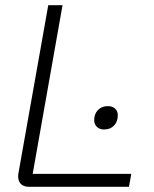

<svg xmlns="http://www.w3.org/2000/svg" viewBox="-20 -720 593 740"><path d="M50 -40Q50 -48 51 -52L166 -700H221L106 -50H486L477 0H93Q72 0 61 -10.5Q50 -21 50 -40ZM343 -257Q343 -281 357.5 -296Q372 -311 396 -311Q413 -311 423.5 -301.5Q434 -292 434 -276Q434 -251 419.5 -236Q405 -221 381 -221Q364 -221 353.5 -231Q343 -241 343 -257Z"/></svg>

Font: Bai Jamjuree Light
Style: Italic
Weight: 300
Italic angle: -10°
Version: Version 1.000; ttfautohint (v1.6)